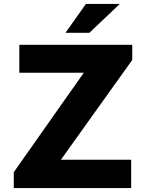

<svg xmlns="http://www.w3.org/2000/svg" viewBox="-20 -949 724 969"><path d="M49.5 0V-80L403 -582H77.5V-723H647.5V-646.5L287.5 -143H642V0ZM413.5 -929H584.5L431 -783.5H310.5Z"/></svg>

Font: Public Sans ExtraBold
Style: Regular
Weight: 800
Designer: The Public Sans Project Authors: Dan O. Williams and USWDS (Libre Franklin designed by Pablo Impallari and Rodrigo Fuenz
Version: Version 1.007